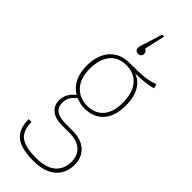

<svg xmlns="http://www.w3.org/2000/svg" viewBox="-307 -788 1015 1015"><g transform="rotate(45 201.0 -280.0)"><path d="M389 -526Q348 -512 262 -511Q303 -496 325.5 -456.5Q348 -417 348 -356Q348 -277 309.5 -233.5Q271 -190 203 -190Q173 -190 141 -204Q99 -174 99 -129Q99 -63 189 -63H241Q306 -63 342 -30.5Q378 2 378 57Q378 121 334.5 159Q291 197 206 197Q116 197 75.5 164Q35 131 35 58H56Q57 122 91 149Q125 176 206 176Q282 176 318.5 144Q355 112 355 58Q355 10 325 -16.5Q295 -43 239 -43H187Q132 -43 105 -65.5Q78 -88 78 -126Q78 -177 124 -211Q52 -256 52 -358Q52 -438 92 -483.5Q132 -529 201 -529Q284 -529 317.5 -533.5Q351 -538 382 -550ZM75 -358Q75 -287 111 -248.5Q147 -210 203 -210Q261 -210 293.5 -247Q326 -284 326 -356Q326 -428 292.5 -468.5Q259 -509 200 -509Q139 -509 107 -469Q75 -429 75 -358ZM177 -618Q177 -628 182 -642.5Q187 -657 189 -663L218 -757H233L207 -641Q223 -634 223 -618Q223 -608 217 -601.5Q211 -595 200 -595Q189 -595 183 -601Q177 -607 177 -618Z"/></g></svg>

Font: Fira Sans Extra Condensed Thin
Style: Regular
Weight: 250
Width: 1
Designer: Carrois Corporate & Edenspiekermann AG
Foundry: Carrois Corporate GbR & Edenspiekermann AG
Version: Version 4.203